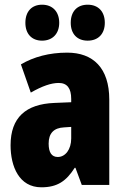

<svg xmlns="http://www.w3.org/2000/svg" viewBox="-20 -787 534 817"><path d="M88 -690C88 -642 116 -614 159 -614C204 -614 232 -644 232 -690C232 -737 204 -767 159 -767C116 -767 88 -739 88 -690ZM281 -690C281 -643 308 -614 353 -614C399 -614 426 -644 426 -690C426 -737 399 -767 353 -767C309 -767 281 -739 281 -690ZM266 -563C190 -563 123 -545 69 -513L111 -393C160 -421 198 -434 230 -434C266 -434 283 -411 283 -366V-352L211 -349C90 -344 25 -287 25 -169C25 -79 61 10 156 10C225 10 262 -17 298 -73H301L328 0H445V-363C445 -498 376 -563 266 -563ZM253 -245 283 -247V-198C283 -151 258 -119 226 -119C200 -119 187 -138 187 -176C187 -220 209 -243 253 -245Z"/></svg>

Font: Noto Sans Georgian ExtraCondensed Black
Style: Regular
Weight: 900
Width: 2
Designer: Monotype Design Team, Akaki Razmadze
Foundry: Google LLC
Version: Version 2.005